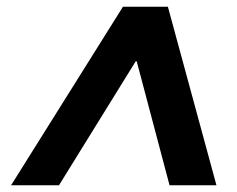

<svg xmlns="http://www.w3.org/2000/svg" viewBox="-20 -720 706 573"><path d="M13 -167 347 -700H481L626 -167H486L388 -537H385L156 -167Z"/></svg>

Font: DM Sans 36pt ExtraBold
Style: Italic
Weight: 800
Italic angle: -10°
Designer: Colophon Foundry, Jonny Pinhorn
Foundry: Colophon Foundry
Version: Version 4.004;gftools[0.9.30]